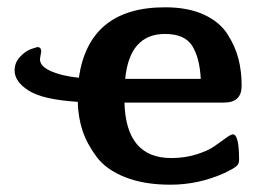

<svg xmlns="http://www.w3.org/2000/svg" viewBox="-20 -495 714 526"><path d="M20 -302Q20 -324 35.5 -340Q51 -356 66 -361L82 -366Q93 -366 93 -354L90 -337Q86 -316 116.5 -301.5Q147 -287 196 -282Q224 -475 432 -475Q495 -475 538.5 -455Q582 -435 603.5 -401Q625 -367 633.5 -333Q642 -299 642 -260Q642 -214 594 -214H321Q325 -62 449 -62Q486 -62 518 -72Q550 -82 567.5 -94.5Q585 -107 599 -117Q613 -127 618 -127Q635 -127 635 -57Q635 -46 627.5 -39.5Q620 -33 595 -21Q524 11 447 11Q375 11 323 -9.5Q271 -30 244.5 -65.5Q218 -101 206 -137.5Q194 -174 193 -216Q98 -222 59 -246.5Q20 -271 20 -302ZM323 -279H530Q527 -337 506.5 -369.5Q486 -402 432 -402Q335 -402 323 -279Z"/></svg>

Font: CMU Sans Serif
Style: Bold
Weight: 700
Version: Version 0.7.0